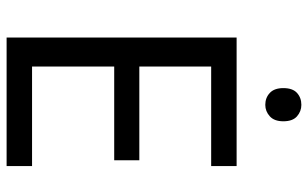

<svg xmlns="http://www.w3.org/2000/svg" viewBox="-200 -848 955 596"><g transform="rotate(90 278.0 -550.5)"><path d="M496 -93H97V-807H496V-728H187V-505H478V-427H187V-172H496ZM306 -1008Q326 -1008 341.5 -994.5Q357 -981 357 -952Q357 -924 341.5 -910Q326 -896 306 -896Q284 -896 269 -910Q254 -924 254 -952Q254 -981 269 -994.5Q284 -1008 306 -1008Z"/></g></svg>

Font: Noto Sans Telugu UI
Style: Regular
Weight: 400
Designer: Jelle Bosma - Monotype Design Team
Foundry: Monotype Imaging Inc.
Version: Version 2.005; ttfautohint (v1.8.4.7-5d5b)